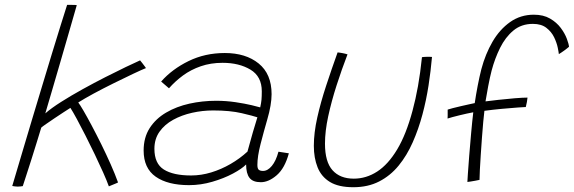

<svg xmlns="http://www.w3.org/2000/svg" viewBox="-20 -744 2344 784"><path d="M424.5 17Q416.5 -5.5 401.2 -39.8Q386 -74 367.2 -113.2Q348.5 -152.5 329.2 -190.2Q310 -228 293.8 -258Q277.5 -288 267.5 -303.5Q258 -297.5 240.2 -286Q222.5 -274.5 203.2 -261.5Q184 -248.5 168.8 -238Q153.5 -227.5 148.5 -223Q142 -201.5 131 -165.8Q120 -130 108 -92.2Q96 -54.5 86.2 -24.5Q76.5 5.5 73 16Q69.5 16.5 64.2 17.2Q59 18 52.5 18Q47.5 18 41.5 17.2Q35.5 16.5 30 15.5Q34.5 1 46.2 -39Q58 -79 75 -136Q92 -193 112 -260Q132 -327 153 -396Q174 -465 193.2 -528.8Q212.5 -592.5 228.5 -643.2Q244.5 -694 254 -724Q257 -724 262.8 -724Q268.5 -724 275 -724Q281 -724 286.2 -723.8Q291.5 -723.5 293.5 -723Q279 -672.5 261.2 -610.8Q243.5 -549 225.2 -486.5Q207 -424 191.2 -370Q175.5 -316 165 -281Q189.5 -302.5 229.8 -328Q270 -353.5 317 -379.5Q364 -405.5 410.2 -429Q456.5 -452.5 494 -470.5Q531.5 -488.5 552 -497.5Q555.5 -493.5 560.5 -487Q565.5 -480.5 570 -474.5Q574.5 -468.5 576 -466Q559.5 -459.5 523.5 -442.5Q487.5 -425.5 444.5 -404.2Q401.5 -383 362.2 -361.8Q323 -340.5 299.5 -325.5Q306 -317.5 320.8 -292.2Q335.5 -267 354.5 -231.2Q373.5 -195.5 393.8 -154.5Q414 -113.5 432 -73Q450 -32.5 462 1Q460.5 2 455.8 4Q451 6 445 8.5Q439 11 433.5 13.2Q428 15.5 424.5 17Z M752 12Q665 12 615.8 -22.5Q566.5 -57 566.5 -129.5Q566.5 -182.5 591.2 -221Q616 -259.5 658.2 -284.2Q700.5 -309 753.5 -320.8Q806.5 -332.5 862.5 -332.5Q903 -332.5 941.5 -326.8Q980 -321 1007.5 -314.5Q1035 -308 1042.5 -305.5Q1046.5 -323 1047.8 -337Q1049 -351 1049 -371Q1049 -432 1002.5 -459.8Q956 -487.5 889 -487.5Q840.5 -487.5 800 -473.5Q759.5 -459.5 727.2 -435.8Q695 -412 670 -383.5L638 -411Q682.5 -461.5 749.8 -494.5Q817 -527.5 898 -527.5Q983.5 -527.5 1036.2 -484.8Q1089 -442 1089 -359.5Q1089 -338 1084.5 -311.8Q1080 -285.5 1071.5 -256.5Q1057 -206.5 1044 -156Q1031 -105.5 1031 -70.5Q1031 -55 1037 -50.5Q1043 -46 1054 -46Q1073 -46 1090 -66.5Q1107 -87 1117 -124.5L1159.5 -118Q1143 -57 1110 -28.5Q1077 0 1045 0Q1012.5 0 998.8 -17.8Q985 -35.5 985 -72.5Q968 -55 931 -35.2Q894 -15.5 847 -1.8Q800 12 752 12ZM760.5 -27.5Q801.5 -27.5 842.5 -40Q883.5 -52.5 921.5 -74.5Q959.5 -96.5 990.5 -125Q1003 -171 1012.2 -202.8Q1021.5 -234.5 1031 -265Q1015 -270.5 967.2 -281.8Q919.5 -293 850.5 -293Q807 -293 764.5 -283.5Q722 -274 687 -254.8Q652 -235.5 631.2 -206Q610.5 -176.5 610.5 -136.5Q610.5 -76 649 -51.8Q687.5 -27.5 760.5 -27.5Z M1703 -510.5Q1705.5 -511 1711 -511.5Q1716.5 -512 1722.5 -512Q1728 -512 1735 -512Q1742 -512 1744 -511.5Q1739 -454.5 1729.8 -394.5Q1720.5 -334.5 1705 -276.5Q1689 -216.5 1665.2 -162.8Q1641.5 -109 1607.8 -67.8Q1574 -26.5 1528.2 -3Q1482.5 20.5 1422.5 20.5Q1362.5 20.5 1327.2 -1Q1292 -22.5 1276.8 -60.8Q1261.5 -99 1261.5 -148.5Q1261.5 -201.5 1275.5 -264Q1289.5 -326.5 1311.8 -394.2Q1334 -462 1358.5 -530Q1363 -529.5 1368.5 -528.8Q1374 -528 1379 -527Q1384.5 -526 1389.2 -524.8Q1394 -523.5 1399 -522Q1375.5 -461 1354.5 -395.8Q1333.5 -330.5 1320.2 -269.2Q1307 -208 1307 -157.5Q1307 -83 1337.8 -48.8Q1368.5 -14.5 1424.5 -14.5Q1475.5 -14.5 1520.2 -43.5Q1565 -72.5 1601.8 -133.8Q1638.5 -195 1664.5 -292Q1677 -338 1686.8 -392.5Q1696.5 -447 1703 -510.5Z M1888.5 -1Q1888.5 -4.5 1890.5 -34.5Q1892.5 -64.5 1896 -108.8Q1899.5 -153 1903.8 -200.2Q1908 -247.5 1912.5 -285.5Q1888 -281 1856.2 -273.2Q1824.5 -265.5 1807.5 -260Q1808 -263.5 1808 -270.8Q1808 -278 1808 -285.5Q1808 -293 1808 -296.5Q1813.5 -298.5 1829 -302.5Q1844.5 -306.5 1863.2 -310.8Q1882 -315 1897.5 -318.5Q1913 -322 1918.5 -323Q1923.5 -357 1930.5 -393.5Q1937.5 -430 1945.5 -461.5Q1962 -523.5 1991.2 -573.8Q2020.5 -624 2063 -654Q2105.5 -684 2160 -684Q2199 -684 2226 -668.2Q2253 -652.5 2269.8 -630Q2286.5 -607.5 2294.5 -586Q2302.5 -564.5 2303.5 -553Q2300.5 -550.5 2295.2 -546.2Q2290 -542 2283.8 -537.5Q2277.5 -533 2271.8 -529.2Q2266 -525.5 2262 -523Q2261.5 -529.5 2257.5 -549.2Q2253.5 -569 2242.8 -591.5Q2232 -614 2211.2 -630.2Q2190.5 -646.5 2156 -646.5Q2109 -646.5 2076.2 -619.2Q2043.5 -592 2022 -548.5Q2000.5 -505 1987.5 -456Q1980.5 -429 1973.5 -392.2Q1966.5 -355.5 1962.5 -330Q1980.5 -332.5 2014.2 -336.2Q2048 -340 2082 -342.8Q2116 -345.5 2134 -345.5Q2133.5 -338.5 2131.5 -327.5Q2129.5 -316.5 2127 -307Q2122.5 -307 2094.2 -305Q2066 -303 2028.5 -299.5Q1991 -296 1958 -291.5Q1956 -275 1953.2 -246Q1950.5 -217 1948 -182.2Q1945.5 -147.5 1943.2 -113.2Q1941 -79 1939.5 -51.5Q1938 -24 1938 -9.5Q1930.5 -8 1920.5 -6Q1910.5 -4 1901.8 -2.8Q1893 -1.5 1888.5 -1Z"/></svg>

Font: Grandstander Thin Thin
Style: Italic
Weight: 250
Italic angle: -15°
Version: Version 1.200